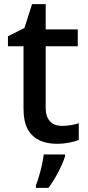

<svg xmlns="http://www.w3.org/2000/svg" viewBox="-20 -680 423 921"><path d="M276.9 -76.2C230.5 -76.2 199.2 -103.5 199.2 -162.1V-458H353V-539.1H199.2V-660.2H133.8L97.2 -545.9L18.1 -505.9V-458H92.8V-160.2C92.8 -116.2 100.1 -82 114.7 -57.1C143.6 -7.8 195.3 9.8 253.9 9.8C293 9.8 334 1.5 357.9 -8.8V-88.9C336.4 -81.1 304.7 -76.2 276.9 -76.2ZM292 61H189.9C188 75.2 185.1 91.3 181.2 110.4C173.3 147.5 161.6 185.1 152.3 209V221.2H212.4C229.5 198.2 245.6 172.4 260.7 143.1C275.9 113.8 286.1 89.4 292 69.8Z"/></svg>

Font: Noto Reveo Sans
Style: Regular
Weight: 500
Designer: Monotype Design Team
Foundry: Monotype Imaging Inc.
Version: Version 2.007